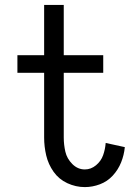

<svg xmlns="http://www.w3.org/2000/svg" viewBox="-20 -755 540 783"><path d="M326 8Q289 8 254.5 -8Q220 -24 198.5 -54.5Q177 -85 168.5 -121Q160 -157 160 -194V-458H51V-530H160V-735H240V-530H401V-458H240V-194Q240 -165 246.5 -136.5Q253 -108 275 -86Q297 -64 326 -64Q351 -64 371.5 -81Q392 -98 400.5 -122Q409 -146 411 -172L489 -155Q486 -123 474 -93Q462 -63 440 -39Q418 -15 387.5 -3.5Q357 8 326 8Z"/></svg>

Font: Iosevka SS01
Style: Regular
Weight: 400
Monospace: yes
Designer: Belleve Invis
Foundry: Belleve Invis
Version: 2.3.3; ttfautohint (v1.8.3)